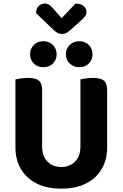

<svg xmlns="http://www.w3.org/2000/svg" viewBox="-20 -1061 700 1097"><path d="M330.1 16.8Q248.2 16.8 189.5 -12.6Q130.8 -42 99.5 -95.2Q68.2 -148.3 68.2 -219.1V-285.2H220.7V-223.1Q220.7 -168.2 251.5 -137.5Q282.3 -106.9 330.1 -106.9Q377.8 -106.9 408.7 -137.5Q439.5 -168.2 439.5 -223.1V-285.2H592.2V-219.1Q592.2 -148.3 560.9 -95.2Q529.6 -42 470.9 -12.6Q412.2 16.8 330.1 16.8ZM220.7 -254.8H68.2V-607.5Q78.6 -609.5 98.9 -612.8Q119.3 -616 138.9 -616Q182.2 -616 201.4 -601.1Q220.7 -586.1 220.7 -544.1ZM592.2 -253.3H439.5V-607.5Q449.8 -609.5 470.2 -612.8Q490.6 -616 510.2 -616Q553.4 -616 572.8 -601.1Q592.2 -586.1 592.2 -544.1ZM303.7 -750.9Q303.7 -719.8 282.5 -698.4Q261.3 -677.1 226.9 -677.1Q194 -677.1 172.9 -698.4Q151.8 -719.8 151.8 -750.9Q151.8 -782 172.9 -803.8Q194 -825.5 226.9 -825.5Q261.3 -825.5 282.5 -803.8Q303.7 -782 303.7 -750.9ZM508.6 -750.9Q508.6 -719.8 487.7 -698.4Q466.7 -677.1 432.5 -677.1Q399.9 -677.1 378.2 -698.4Q356.4 -719.8 356.4 -750.9Q356.4 -782 378.2 -803.8Q399.9 -825.5 432.5 -825.5Q466.7 -825.5 487.7 -803.8Q508.6 -782 508.6 -750.9ZM287.4 -888.6 185.8 -986.2Q186 -1011.5 200.7 -1026.1Q215.4 -1040.7 235.2 -1040.7Q251 -1040.7 261.8 -1033Q272.6 -1025.4 282.4 -1013.6L332.4 -956.9L411.1 -1040.7Q443 -1040.4 458.6 -1025.5Q474.2 -1010.5 474.2 -995.7Q474.2 -979.7 466.7 -969Q459.1 -958.3 445.1 -945.8L380.8 -888.1Q371.3 -879.9 360.2 -873.5Q349.2 -867 334.4 -867Q319.8 -867 308.8 -873.2Q297.7 -879.3 287.4 -888.6Z"/></svg>

Font: Baloo Bhaijaan 2
Style: Regular
Weight: 400
Designer: Sanskriti Dholi, Noopur Datye and Ek Type
Foundry: Ek Type
Version: Version 1.701